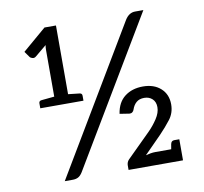

<svg xmlns="http://www.w3.org/2000/svg" viewBox="-79 -803 945 889"><g transform="rotate(-10 393.0 -358.5)"><path d="M102 -352V-375Q102 -387 114 -388L175 -394V-614Q175 -619 175.5 -625Q176 -631 177 -636L124 -592Q116 -585 107 -587.5Q98 -590 95 -594L75 -622L186 -717H240V-394L293 -388Q305 -387 305 -375V-352ZM155 0 564 -686Q583 -717 612 -717H651L239 -27Q229 -11 218 -5.5Q207 0 193 0ZM455 0V-22Q455 -28 457.5 -35Q460 -42 466 -48L577 -158Q600 -181 618.5 -209Q637 -237 637 -263Q637 -288 622 -302Q607 -316 584 -316Q561 -316 547 -304Q533 -292 526 -271Q524 -264 518 -259.5Q512 -255 504 -256L459 -263Q467 -316 501.5 -342.5Q536 -369 587 -369Q639 -369 670.5 -340.5Q702 -312 702 -265Q702 -225 679 -195Q656 -165 627 -135L546 -53Q557 -56 569 -58Q581 -60 591 -60H666L670 -83Q673 -99 687 -99H711V0Z"/></g></svg>

Font: Aleo
Style: Regular
Weight: 400
Designer: Alessio Laiso
Foundry: Alessio Laiso
Version: Version 2.001; ttfautohint (v1.8.4.7-5d5b);gftools[0.9.29]